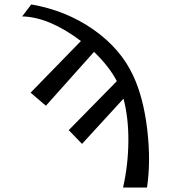

<svg xmlns="http://www.w3.org/2000/svg" viewBox="-20 -771 772 866"><path d="M581 -429Q627 -331 644 -187.5Q661 -44 643 75H535Q558 -26 559 -132.5Q560 -239 537 -326L350 -122L290 -184L507 -405Q472 -472 404 -537L187 -294L118 -353L345 -586Q202 -694 80 -697L121 -751Q278 -724 401.5 -637.5Q525 -551 581 -429Z"/></svg>

Font: OpenDyslexic
Style: Regular
Weight: 400
Designer: Abbie Gonzalez
Version: Version 0.920;hotconv 1.0.109;makeotfexe 2.5.65596